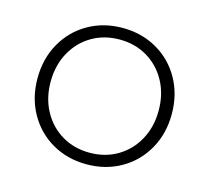

<svg xmlns="http://www.w3.org/2000/svg" viewBox="-83 -622 785 721"><g transform="rotate(15 310.0 -261.0)"><path d="M176.5 -30C216.2 -7.3 260.7 4 310 4C359.3 4 403.8 -7.3 443.5 -30C483.2 -52.7 514.3 -84.2 537 -124.5C559.7 -164.8 571 -210.3 571 -261C571 -311.7 559.7 -357.2 537 -397.5C514.3 -437.8 483.2 -469.3 443.5 -492C403.8 -514.7 359.3 -526 310 -526C260.7 -526 216.2 -514.7 176.5 -492C136.8 -469.3 105.7 -437.8 83 -397.5C60.3 -357.2 49 -311.7 49 -261C49 -210.3 60.3 -164.8 83 -124.5C105.7 -84.2 136.8 -52.7 176.5 -30ZM417.5 -69C385.8 -50.3 350 -41 310 -41C270 -41 234.2 -50.3 202.5 -69C170.8 -87.7 145.8 -113.7 127.5 -147C109.2 -180.3 100 -218.3 100 -261C100 -303.7 109.2 -341.7 127.5 -375C145.8 -408.3 170.8 -434.3 202.5 -453C234.2 -471.7 270 -481 310 -481C350 -481 385.8 -471.7 417.5 -453C449.2 -434.3 474.2 -408.3 492.5 -375C510.8 -341.7 520 -303.7 520 -261C520 -218.3 510.8 -180.3 492.5 -147C474.2 -113.7 449.2 -87.7 417.5 -69Z"/></g></svg>

Font: Montserrat Custom ExtraLight
Style: Regular
Weight: 300
Designer: Julieta Ulanovsky
Foundry: Julieta Ulanovsky
Version: Version 7.200